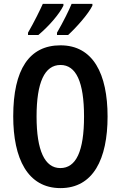

<svg xmlns="http://www.w3.org/2000/svg" viewBox="-20 -957 620 987"><path d="M455 -928V-937H348C337 -909 305 -844 273 -789V-777H330C371 -814 435 -886 455 -928ZM306 -928V-937H200C187 -908 157 -846 124 -789V-777H177C229 -820 285 -884 306 -928ZM533 -358C533 -577 459 -724 291 -724C131 -724 48 -601 48 -359C48 -142 122 10 291 10C459 10 533 -139 533 -358ZM168 -358C168 -533 209 -623 291 -623C371 -623 412 -536 412 -358C412 -179 371 -93 290 -93C210 -93 168 -183 168 -358Z"/></svg>

Font: Noto Sans Sinhala UI ExtraCondensed SemiBold
Style: Regular
Weight: 600
Width: 2
Designer: Jelle Bosma - Monotype Design Team
Foundry: Monotype Imaging Inc.
Version: Version 2.006